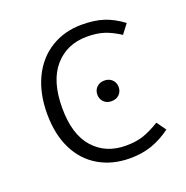

<svg xmlns="http://www.w3.org/2000/svg" viewBox="-104 -630 713 736"><g transform="rotate(-20 253.0 -261.5)"><path d="M470 -481 441 -443Q407 -465 377.5 -474.5Q348 -484 308 -484Q226 -484 176 -426.5Q126 -369 126 -259Q126 -151 175.5 -95.5Q225 -40 307 -40Q348 -40 378 -50Q408 -60 446 -83L473 -45Q435 -17 395 -3Q355 11 306 11Q234 11 179 -21Q124 -53 94 -113.5Q64 -174 64 -258Q64 -341 94 -403.5Q124 -466 179 -500Q234 -534 305 -534Q356 -534 393.5 -522Q431 -510 470 -481ZM357 -261Q357 -243 345 -231Q333 -219 313 -219Q294 -219 282 -231Q270 -243 270 -261Q270 -279 282 -291Q294 -303 313 -303Q333 -303 345 -291Q357 -279 357 -261Z"/></g></svg>

Font: Fira Sans Light
Style: Regular
Weight: 300
Designer: bBox Type GmbH & Carrois Corporate GbR & Edenspiekermann AG
Foundry: bBox Type GmbH & Carrois Corporate GbR & Edenspiekermann AG
Version: Version 4.301